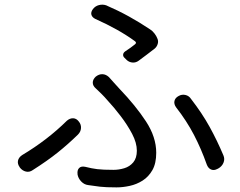

<svg xmlns="http://www.w3.org/2000/svg" viewBox="-20 -783 1040 832"><path d="M520 -532Q513 -538 513.5 -546Q514 -554 522 -560Q548 -577 565 -591Q574 -598 564 -605Q494 -656 393 -701Q379 -708 376 -719.5Q373 -731 383 -744Q393 -757 409 -761Q425 -765 440 -760Q493 -737 539 -711.5Q585 -686 630 -656Q640 -650 649 -638.5Q658 -627 662 -616Q667 -605 663.5 -593Q660 -581 651 -573Q635 -560 616.5 -546.5Q598 -533 581 -520Q569 -511 554.5 -512Q540 -513 529 -523ZM316 -29Q314 -46 323 -55Q332 -64 350 -60Q377 -53 401.5 -50Q426 -47 472 -47Q495 -47 518.5 -54Q542 -61 557.5 -79.5Q573 -98 573 -130Q573 -164 552.5 -203Q532 -242 502.5 -280.5Q473 -319 445 -349Q434 -362 420 -376Q406 -390 395 -400Q382 -411 382 -425Q382 -439 395 -451Q409 -462 424 -461.5Q439 -461 452 -449Q461 -439 473 -425.5Q485 -412 498 -398Q568 -325 612.5 -257Q657 -189 657 -121Q657 -75 640.5 -46Q624 -17 598 -0.5Q572 16 542 22.5Q512 29 485 29Q438 29 413 26Q388 23 362 19Q345 17 332 3.5Q319 -10 316 -27ZM922 -51Q907 -43 894.5 -48.5Q882 -54 876 -70Q852 -138 820.5 -198.5Q789 -259 743 -318Q733 -332 736 -345.5Q739 -359 754 -367Q768 -375 783.5 -371.5Q799 -368 808 -354Q856 -292 888.5 -233Q921 -174 948 -110Q955 -94 948.5 -78Q942 -62 926 -53ZM321 -257Q332 -244 331 -228Q330 -212 318 -200Q275 -158 230 -122Q185 -86 122 -46Q108 -36 92.5 -39.5Q77 -43 66 -57L65 -59Q55 -73 58 -87Q61 -101 76 -111Q185 -176 270 -260Q283 -271 297 -270.5Q311 -270 321 -257Z"/></svg>

Font: Chiron GoRound TC
Style: Regular
Weight: 400
Designer: Ryoko NISHIZUKA 西塚涼子 (kana, bopomofo & ideographs); Paul D. Hunt (Latin, Greek & Cyrillic); Sandoll Communications 산돌커뮤니
Foundry: Adobe
Version: Version 1.000;hotconv 1.1.1;makeotfexe 2.6.0